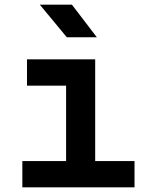

<svg xmlns="http://www.w3.org/2000/svg" viewBox="-20 -805 640 825"><path d="M76 0V-113H264V-437H96V-550H389V-113H558V0ZM267 -645 151 -785H289L396 -645Z"/></svg>

Font: JetBrains Mono NL
Style: Bold
Weight: 700
Monospace: yes
Designer: Philipp Nurullin, Konstantin Bulenkov
Foundry: JetBrains
Version: Version 2.305; ttfautohint (v1.8.4.7-5d5b)